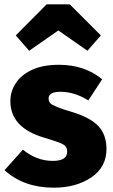

<svg xmlns="http://www.w3.org/2000/svg" viewBox="-20 -851 524 889"><path d="M229 18Q90 18 1 -63L86 -158Q150 -106 224 -106Q291 -106 291 -148Q291 -164 284 -173Q277 -182 253.5 -191Q230 -200 183 -214Q28 -260 28 -383Q28 -428 53.5 -466.5Q79 -505 129 -528Q179 -551 253 -551Q372 -551 453 -484L389 -386Q325 -426 260 -426Q205 -426 205 -395Q205 -381 213 -373Q226 -358 312 -333Q398 -307 435.5 -267Q473 -227 473 -161Q473 -77 402.5 -29.5Q332 18 229 18ZM385 -616 250 -710 115 -616 53 -687 196 -831H303L447 -687Z"/></svg>

Font: Trujillo ExtraBold
Style: Regular
Weight: 800
Designer: Fira Sans original fonts by bBox Type GmbH, Carrois Corporate GbR, & Edenspiekermann AG / Changes by Cristiano Sobral
Foundry: Fira Sans original fonts by bBox Type GmbH, Carrois Corporate GbR, & Edenspiekermann AG / Changes by Cristiano Sobral
Version: Version 4.301;July 28, 2020;FontCreator 13.0.0.2655 64-bit